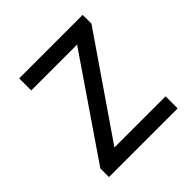

<svg xmlns="http://www.w3.org/2000/svg" viewBox="-172 -800 945 945"><g transform="rotate(-45 300.0 -328.0)"><path d="M63 0V-60L413 -572H94V-656H536V-595L185 -84H541V0Z"/></g></svg>

Font: SauceCodePro Nerd Font Mono
Style: Regular
Weight: 500
Monospace: yes
Designer: Paul D. Hunt, Teo Tuominen
Foundry: Adobe Systems Incorporated
Version: Version 2.030;PS 1.000;hotconv 16.6.51;makeotf.lib2.5.65220;